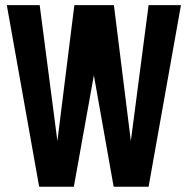

<svg xmlns="http://www.w3.org/2000/svg" viewBox="-20 -710 714 730"><path d="M668 -690.4 544.9 0H412.1L336.9 -423.8L260.7 0H128.9L5.9 -690.4H130.9L198.2 -173.8L262.7 -690.4H413.1L477.5 -173.8L544.9 -690.4Z"/></svg>

Font: Altinn-DIN Condensed
Style: DINCondensed-Bold
Weight: 700
Width: 3
Designer: Charles Nix
Foundry: Altinn
Version: Version 2.00